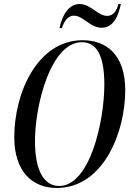

<svg xmlns="http://www.w3.org/2000/svg" viewBox="-20 -924 654 955"><path d="M486 -786C543 -786 569 -843 581 -904H569C560 -869 543 -845 513 -845C467 -845 431 -904 376 -904C319 -904 288 -843 276 -784H288C296 -810 313 -846 348 -846C394 -846 428 -786 486 -786ZM262 11C496 11 603 -269 603 -475C603 -655 506 -724 391 -724C167 -724 51 -464 51 -241C51 -72 140 11 262 11ZM274 1C205 1 154 -64 154 -223C154 -400 232 -714 387 -714C457 -714 499 -654 499 -504C499 -320 427 1 274 1Z"/></svg>

Font: Noto Serif Display ExtraCondensed Medium
Style: Italic
Weight: 500
Width: 2
Italic angle: -12°
Designer: Monotype Design Team
Foundry: Monotype Imaging Inc.
Version: Version 2.009